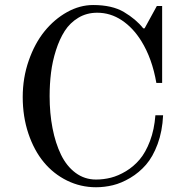

<svg xmlns="http://www.w3.org/2000/svg" viewBox="-20 -747 772 780"><path d="M72.3 -353Q72.3 -430.7 96.7 -500.7Q121.1 -570.8 160.9 -619.9Q200.7 -668.9 252.4 -697.8Q304.2 -726.6 358.4 -726.6Q435.5 -726.6 483.4 -698.2Q532.7 -668.9 562 -631.8H567.4L617.2 -722.7H638.7V-410.2H615.2Q598.1 -509.3 554.2 -580.1Q521 -633.8 474.9 -664.6Q428.7 -695.3 375 -695.3Q332 -695.3 298.1 -674.8Q264.2 -654.3 242.9 -621.1Q221.7 -587.9 207.3 -542.7Q192.9 -497.6 187.3 -451.7Q181.6 -405.8 181.6 -356.4Q181.6 -286.6 193.4 -226.1Q205.1 -165.5 227.8 -118.7Q250.5 -71.8 287.1 -44.7Q323.7 -17.6 370.1 -17.6Q400.4 -17.6 430.4 -25.1Q460.4 -32.7 491.7 -51.5Q522.9 -70.3 547.4 -99.1Q571.8 -127.9 589.4 -174.3Q606.9 -220.7 611.3 -278.8H642.6Q639.6 -213.9 620.4 -161.9Q601.1 -109.9 573.2 -77.9Q545.4 -45.9 509.3 -24.4Q473.1 -2.9 438.7 5.4Q404.3 13.7 370.1 13.7Q307.6 13.7 252.4 -13.4Q197.3 -40.5 157.7 -88.4Q118.2 -136.2 95.2 -204.8Q72.3 -273.4 72.3 -353Z"/></svg>

Font: Theano Modern
Style: Regular
Weight: 400
Designer: Alexey Kryukov
Version: Version 2.00